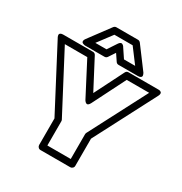

<svg xmlns="http://www.w3.org/2000/svg" viewBox="-293 -1109 1230 1295"><g transform="rotate(30 321.5 -461.5)"><path d="M-69.8 -689Q-70.8 -690.4 -72 -692.9Q-73.2 -695.3 -75 -701.9Q-76.7 -708.5 -75.4 -713.4Q-74.2 -718.3 -67.4 -722.2Q-60.5 -726.1 -47.9 -726.1H183.1Q198.2 -726.1 205.1 -712.9L324.2 -485.8L438 -711.9Q445.3 -726.1 460 -726.1H690.9Q691.9 -726.1 693.4 -726.1Q694.8 -726.1 699 -725.8Q703.1 -725.6 706.3 -724.4Q709.5 -723.1 712.9 -720.7Q716.3 -718.3 717.8 -714.4Q719.2 -710.4 718.3 -703.9Q717.3 -697.3 712.9 -689L464.8 -211.9V0Q464.8 10.7 457 17.8Q449.2 24.9 439.9 24.9H208Q197.3 24.9 190.2 17.1Q183.1 9.3 183.1 0V-207ZM-6.8 -675.8 230 -225.1Q232.9 -220.7 232.9 -212.9V-24.9H415V-217.8Q415 -224.1 418 -230L649.9 -675.8H475.1L346.2 -419.9Q339.8 -407.7 333 -403.1Q326.2 -398.4 320.8 -400.6Q315.4 -402.8 311 -406.7Q306.6 -410.6 304.2 -415L301.8 -418.9L168 -675.8ZM97.2 -775.9 217.8 -938Q226.1 -948.2 237.8 -948.2H405.8Q417.5 -948.2 425.8 -938L546.9 -775.9Q547.9 -774.4 549.6 -771.7Q551.3 -769 553.7 -762Q556.2 -754.9 555.2 -749.8Q554.2 -744.6 547.4 -740.2Q540.5 -735.8 526.9 -735.8H377Q363.3 -735.8 356 -747.1L321.8 -797.9L288.1 -747.1Q280.3 -735.8 267.1 -735.8H117.2Q115.2 -735.8 112.1 -736.1Q108.9 -736.3 102.1 -738.8Q95.2 -741.2 91.6 -744.9Q87.9 -748.5 88.4 -756.8Q88.9 -765.1 97.2 -775.9ZM167 -786.1H253.9L300.8 -856.9Q307.1 -866.7 314 -870.1Q320.8 -873.5 325.7 -871.8Q330.6 -870.1 334.5 -866.9Q338.4 -863.8 340.8 -860.4L342.8 -856.9L390.1 -786.1H477.1L393.1 -897.9H251Z"/></g></svg>

Font: Trueno Black Outline
Style: Regular
Weight: 900
Width: 6
Designer: Julieta Ulanovsky
Foundry: Julieta Ulanovsky
Version: Version 3.001b | FøM Fix